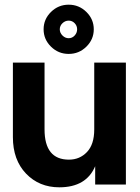

<svg xmlns="http://www.w3.org/2000/svg" viewBox="-20 -787 597 819"><path d="M348.5 -588Q317 -557 273 -557Q229 -557 197.5 -588Q166 -619 166 -662Q166 -705 197.5 -736Q229 -767 273 -767Q317 -767 348.5 -736Q380 -705 380 -662Q380 -619 348.5 -588ZM246.5 -635.5Q258 -624 273 -624Q288 -624 298.5 -635.5Q309 -647 309 -662Q309 -677 298.5 -688Q288 -699 273 -699Q258 -699 246.5 -688Q235 -677 235 -662Q235 -647 246.5 -635.5ZM233 12Q147 12 91 -46.5Q35 -105 35 -202V-520H170V-235Q170 -106 274 -106Q320 -106 351 -138.5Q382 -171 382 -235V-520H517V0H386V-78Q348 12 233 12Z"/></svg>

Font: Cal Sans
Style: Regular
Weight: 400
Designer: Designer Mark Davis DBA MarkFonts
Foundry: Designer Mark Davis DBA MarkFonts
Version: Version 1.000